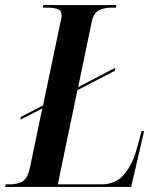

<svg xmlns="http://www.w3.org/2000/svg" viewBox="-49 -734 627 754"><path d="M-29 0 -27 -10H-10Q18 -10 38 -20.5Q58 -31 68 -73L117 -308L31 -264L33 -275L120 -320L187 -640Q193 -662 193 -674Q193 -693 177 -698.5Q161 -704 135 -704H119L121 -714H408L406 -704H390Q361 -704 340 -694Q319 -684 311 -647L258 -392L404 -468L402 -456L255 -380L178 -10H349Q407 -10 440 -51Q473 -92 489 -153L507 -219H517L466 0Z"/></svg>

Font: Noto Serif Display Condensed SemiBold
Style: Italic
Weight: 600
Width: 3
Italic angle: -12°
Designer: Monotype Design Team
Foundry: Monotype Imaging Inc.
Version: Version 2.009